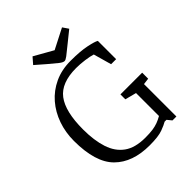

<svg xmlns="http://www.w3.org/2000/svg" viewBox="-231 -964 1106 1106"><g transform="rotate(-45 322.0 -411.0)"><path d="M340 9Q201 9 125 -67Q49 -143 49 -318Q49 -387 70.5 -448.5Q92 -510 132.5 -557Q173 -604 231 -631Q289 -658 362 -658Q441 -658 490.5 -647.5Q540 -637 554 -628V-479H513L482 -589Q461 -596 424 -601Q387 -606 355 -606Q234 -606 183.5 -539.5Q133 -473 133 -327Q133 -238 154 -173.5Q175 -109 223 -74.5Q271 -40 353 -40Q390 -40 414 -43.5Q438 -47 457 -54Q476 -61 497 -73V-260L428 -278V-318H605V-269L566 -264V0H534L512 -27H497Q481 -17 446 -4Q411 9 340 9ZM337 -681Q325 -681 306 -696Q287 -711 253 -740L192 -793L225 -831L340 -766L463 -829L487 -794L420 -740Q380 -707 362.5 -694Q345 -681 337 -681Z"/></g></svg>

Font: Faustina Light
Style: Regular
Weight: 300
Designer: Alfonso Garcia
Foundry: http://www.omnibus-type.com
Version: Version 1.200